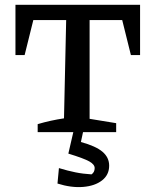

<svg xmlns="http://www.w3.org/2000/svg" viewBox="-20 -547 642 795"><path d="M560 -527V-319H522L486 -464H351V-55L461 -37V0H136V-33Q163 -41 190.5 -47Q218 -53 245 -57L254 -464H118L82 -319H44V-527ZM287 -15H327L315 41Q377 58 404.5 81.5Q432 105 432 139Q432 177 402.5 200Q373 223 324 227Q275 231 218 213L224 149Q260 160 292 166.5Q324 173 359 175Q372 166 372 149Q372 134 350 121.5Q328 109 263 89Z"/></svg>

Font: Piazzolla SC Medium
Style: Regular
Weight: 500
Designer: Juan Pablo del Peral
Foundry: Huerta Tipografica
Version: Version 1.330